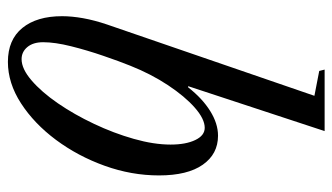

<svg xmlns="http://www.w3.org/2000/svg" viewBox="-202 -649 862 498"><g transform="rotate(90 229.0 -400.0)"><path d="M140.5 10.5Q83 10.5 52.5 -27Q22 -64.5 22 -130Q22 -155 27.2 -184.5Q32.5 -214 43.5 -246.5L228.5 -784.5L164 -797L160.5 -811H320L203.5 -457H206.5Q235.5 -494 268 -514.2Q300.5 -534.5 332 -534.5Q379.5 -534.5 407.2 -495Q435 -455.5 435 -381.5Q435 -310 410 -240.5Q385 -171 342.8 -114.2Q300.5 -57.5 248 -23.5Q195.5 10.5 140.5 10.5ZM133.5 -25Q158.5 -25 188.5 -50.8Q218.5 -76.5 247.8 -119Q277 -161.5 301.2 -212.8Q325.5 -264 340.2 -316Q355 -368 355 -411.5Q355 -451 343.2 -475.5Q331.5 -500 311.5 -500Q288.5 -500 259.2 -474.2Q230 -448.5 201 -404.8Q172 -361 150.5 -307Q139 -278.5 124.8 -237Q110.5 -195.5 100 -153.5Q89.5 -111.5 89.5 -81Q89.5 -55 102 -40Q114.5 -25 133.5 -25Z"/></g></svg>

Font: Libre Caslon Condensed
Style: Italic
Weight: 400
Italic angle: -22.583°
Designer: Pablo Impallari, Rodrigo Fuenzalida, Katja Schimmel, Ertekin Erdin
Foundry: Pablo Impallari, Rodrigo Fuenzalida
Version: Version 2.000;gftools[0.9.33]